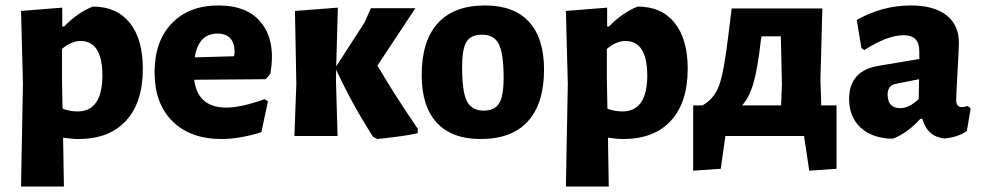

<svg xmlns="http://www.w3.org/2000/svg" viewBox="-20 -498 3591 703"><path d="M208 -470V-401H215Q264 -452 320 -474Q407 -474 455 -414.5Q503 -355 503 -246Q503 -123 441.5 -56Q380 11 267 11Q243 11 211 6L214 185H57L64 -191L57 -458ZM207 -207 209 -100Q236 -90 264 -90Q355 -90 355 -223Q354 -348 275 -348Q242 -348 207 -319Z M792 11Q677 11 611.5 -54Q546 -119 546 -233Q546 -347 609 -412.5Q672 -478 780 -478Q889 -478 939.5 -411Q990 -344 970 -228L953 -208L691 -206Q704 -104 809 -104Q862 -104 949 -135L961 -127L937 -14Q857 11 792 11ZM776 -375Q707 -375 693 -288L837 -292L839 -306Q839 -375 776 -375Z M1058 0 1065 -191 1060 -458 1217 -470 1211 -255 1315 -416 1338 -468H1501L1362 -258Q1423 -153 1510 -26L1509 -10Q1458 1 1362 11L1346 3Q1266 -122 1211 -243L1210 -207L1216 0Z M1756 -478Q1862 -478 1917 -418Q1972 -358 1972 -243Q1972 -119 1913 -54Q1854 11 1740 11Q1634 11 1579 -49Q1524 -109 1524 -223Q1524 -348 1583 -413Q1642 -478 1756 -478ZM1745 -371Q1704 -371 1688 -345Q1672 -319 1672 -252Q1672 -162 1689.5 -127.5Q1707 -93 1751 -93Q1791 -93 1807.5 -119.5Q1824 -146 1824 -213Q1824 -302 1806.5 -336.5Q1789 -371 1745 -371Z M2203 -470V-401H2210Q2259 -452 2315 -474Q2402 -474 2450 -414.5Q2498 -355 2498 -246Q2498 -123 2436.5 -56Q2375 11 2262 11Q2238 11 2206 6L2209 185H2052L2059 -191L2052 -458ZM2202 -207 2204 -100Q2231 -90 2259 -90Q2350 -90 2350 -223Q2349 -348 2270 -348Q2237 -348 2202 -319Z M2518 127V-112H2552Q2596 -137 2613.5 -186.5Q2631 -236 2647 -370L2659 -467H2991L2984 -207L2987 -112H3043V120L2943 127L2924 0H2636L2619 120ZM2765 -344Q2754 -246 2738.5 -193Q2723 -140 2697 -112H2840L2843 -191L2839 -365H2768Z M3315 -478Q3399 -478 3445 -442.5Q3491 -407 3491 -341Q3491 -324 3486 -235Q3481 -146 3481 -132Q3481 -106 3501 -106Q3510 -106 3523 -110L3534 -101L3520 -18Q3486 5 3438 9Q3376 3 3357 -63H3350Q3303 -11 3249 10Q3175 9 3132 -30Q3089 -69 3089 -136Q3089 -239 3197 -257L3346 -282V-311Q3346 -369 3289 -369Q3229 -369 3145 -315L3134 -322L3117 -425Q3211 -478 3315 -478ZM3345 -208 3260 -191Q3230 -185 3230 -152Q3230 -102 3276 -102Q3310 -102 3344 -136Z"/></svg>

Font: Alegreya Sans ExtraBold
Style: Regular
Weight: 800
Designer: Juan Pablo del Peral
Foundry: Huerta Tipografica
Version: Version 2.007